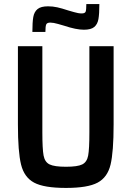

<svg xmlns="http://www.w3.org/2000/svg" viewBox="-20 -915 647 943"><path d="M68 -304V-688H188V-265Q188 -184 194 -151.5Q200 -119 223.5 -107.5Q247 -96 304 -96Q361 -96 384 -107.5Q407 -119 413 -151Q419 -183 419 -265V-688H538V-304Q538 -169 523 -106.5Q508 -44 459.5 -18Q411 8 304 8Q196 8 147.5 -18Q99 -44 83.5 -106.5Q68 -169 68 -304ZM216 -884Q239 -884 261.5 -879Q284 -874 314 -864Q322 -862 343.5 -855.5Q365 -849 381 -849Q397 -849 400.5 -857.5Q404 -866 404 -895H468Q468 -847 463.5 -821.5Q459 -796 443 -782.5Q427 -769 392 -769Q354 -769 294 -789Q287 -791 264.5 -797.5Q242 -804 227 -804Q211 -804 207 -795Q203 -786 203 -758H139Q139 -806 143.5 -831.5Q148 -857 164.5 -870.5Q181 -884 216 -884Z"/></svg>

Font: Saira Semi Condensed Medium
Style: Regular
Weight: 500
Width: 4
Designer: Hector Gatti with collaboration of the Omnibus-Type team
Foundry: Omnibus-Type
Version: Version 1.001; ttfautohint (v1.8)